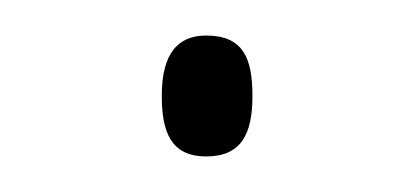

<svg xmlns="http://www.w3.org/2000/svg" viewBox="-20 -382 232 108"><path d="M71 -328C71 -308 76 -294 96 -294C116 -294 122 -307 122 -328C122 -349 117 -362 96 -362C76 -362 71 -346 71 -328Z"/></svg>

Font: Noto Sans Gurmukhi Condensed Thin
Style: Regular
Weight: 100
Width: 3
Designer: Jelle Bosma - Monotype Design Team
Foundry: Monotype Imaging Inc.
Version: Version 2.004